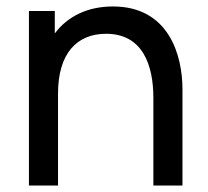

<svg xmlns="http://www.w3.org/2000/svg" viewBox="-20 -574 644 594"><path d="M329.5 -554C251.5 -554 189.5 -524 149.5 -470.5V-540H69.5V0H159.5V-284.5C159.5 -409.5 218.5 -469.5 308 -469.5C422 -469.5 454.5 -372 454.5 -270.5V0H544.5V-298.5C544.5 -401 503.5 -554 329.5 -554Z"/></svg>

Font: Hauora Medium
Style: Regular
Weight: 500
Designer: Wayne Shih
Foundry: WCYS
Version: Version 1.001;hotconv 1.0.109;makeotfexe 2.5.65596